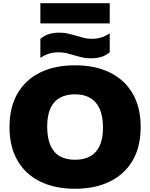

<svg xmlns="http://www.w3.org/2000/svg" viewBox="-20 -1152 924 1182"><path d="M442 10Q318 10 227.5 -34.2Q137 -78.5 87.8 -163.5Q38.5 -248.5 38.5 -370Q38.5 -491.5 87.8 -576.5Q137 -661.5 227.5 -705.8Q318 -750 442 -750Q566.5 -750 657 -705.2Q747.5 -660.5 796.8 -575.8Q846 -491 846 -370Q846 -249 796.8 -164.2Q747.5 -79.5 656.8 -34.8Q566 10 442 10ZM442 -168.5Q498 -168.5 536.2 -190.2Q574.5 -212 594.2 -256Q614 -300 614 -366Q614 -436 593.8 -481.5Q573.5 -527 535 -549.2Q496.5 -571.5 442 -571.5Q387.5 -571.5 349 -550.2Q310.5 -529 290.5 -485Q270.5 -441 270.5 -374Q270.5 -303 290.2 -257.5Q310 -212 348.2 -190.2Q386.5 -168.5 442 -168.5ZM537.5 -793Q508 -793 482.8 -799.2Q457.5 -805.5 433.5 -812.5Q411.5 -819.5 389 -824.8Q366.5 -830 341.5 -830Q307.5 -830 281.8 -821.8Q256 -813.5 228.5 -796.5V-913Q252.5 -932.5 280 -941.8Q307.5 -951 346.5 -951Q376.5 -951 401.8 -944.8Q427 -938.5 451 -931.5Q473 -924.5 495.5 -918.8Q518 -913 542.5 -913Q577 -913 602.8 -921.2Q628.5 -929.5 655.5 -946.5V-830.5Q632 -810.5 604.2 -801.8Q576.5 -793 537.5 -793ZM228.5 -1008V-1132.5H655.5V-1008Z"/></svg>

Font: Encode Sans SemiExpanded Black
Style: Regular
Weight: 900
Width: 6
Designer: Multiple Designers
Foundry: Impallari Type
Version: Version 3.002